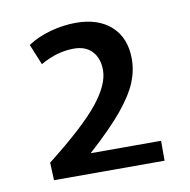

<svg xmlns="http://www.w3.org/2000/svg" viewBox="-55 -829 508 513"><g transform="rotate(-10 199.0 -572.0)"><path d="M52 -370 50 -418Q151 -497 191.5 -547.5Q232 -598 232 -637Q232 -669 214.5 -688Q197 -707 165 -707Q143 -707 121 -701Q99 -695 74 -681L51 -737Q78 -755 113 -764.5Q148 -774 182 -774Q243 -774 278 -742Q313 -710 313 -653Q313 -621 300 -589.5Q287 -558 254.5 -518.5Q222 -479 161 -424H352V-370Z"/></g></svg>

Font: Georama Medium
Style: Regular
Weight: 500
Designer: Jean-Baptiste Levee
Foundry: Production Type
Version: Version 1.000